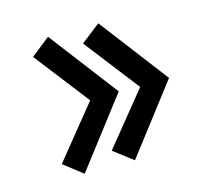

<svg xmlns="http://www.w3.org/2000/svg" viewBox="-75 -564 644 616"><g transform="rotate(-15 247.0 -255.5)"><path d="M212 -251 71 -77 134 -28 308 -255 134 -483 71 -433ZM378 -251 237 -77 301 -28 475 -255 301 -483 237 -433Z"/></g></svg>

Font: SpinnyJost
Style: Regular
Weight: 500
Version: Version 3.710